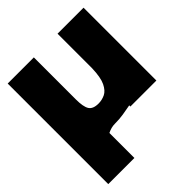

<svg xmlns="http://www.w3.org/2000/svg" viewBox="-194 -622 945 945"><g transform="rotate(-45 278.0 -150.0)"><path d="M14 200V-500H196V-207Q196 -157 209 -135.5Q222 -114 261 -114Q285 -114 307 -124.5Q329 -135 344 -166Q359 -197 361 -260V-500H542V7H361V-1Q335 4 307 8.5Q279 13 247 13Q222 13 196 26V200Z"/></g></svg>

Font: Panamera Black
Style: Regular
Weight: 900
Designer: Bastien Sozeau
Foundry: NBR — Bastien Sozeau
Version: Version 3.002; ttfautohint (v1.8.4.7-5d5b);gftools[0.9.33]